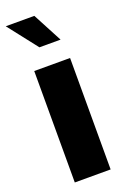

<svg xmlns="http://www.w3.org/2000/svg" viewBox="-152 -822 573 871"><g transform="rotate(-20 135.0 -386.5)"><path d="M50 0V-538H223V0ZM109 -631 -2 -773H136L211 -631Z"/></g></svg>

Font: Exo Thin ExtraBold
Style: Regular
Weight: 800
Version: Version 2.000